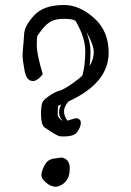

<svg xmlns="http://www.w3.org/2000/svg" viewBox="-20 -715 516 754"><path d="M226.6 -239.3C213.2 -248.7 206.5 -256.8 206.5 -263.7L207.5 -298.8C211.8 -301.1 216.1 -303.1 220.7 -304.7C214.8 -294.6 211.9 -284 211.9 -272.9C211.9 -261.9 216.8 -250.7 226.6 -239.3ZM331.5 -455.1C334.1 -470.7 335.4 -490.1 335.4 -513.2C335.4 -536.3 329.9 -562.3 318.8 -591.3C338.4 -556.5 348.1 -529.5 348.1 -510.3C348.1 -491.4 342.6 -473 331.5 -455.1ZM127 -574.2C128.6 -577.5 134.9 -586.3 146 -600.6C157.1 -614.6 168.8 -624.8 181.2 -631.3C193.5 -637.9 210.4 -641.1 231.9 -641.1C253.4 -641.1 268.2 -638.5 276.4 -633.3C302.1 -590.3 314.9 -550.6 314.9 -514.2C314.9 -477.7 311.2 -446 303.7 -418.9C299.5 -413.4 286 -402.5 263.2 -386.2C240.1 -370.3 223.6 -361.2 213.9 -358.9C204.1 -356.6 191.7 -350.6 176.8 -340.8C161.8 -331.1 152 -322.3 147.5 -314.5C143.2 -306.6 141.1 -290.4 141.1 -265.6C141.1 -240.9 145.2 -224.3 153.3 -215.8C187.8 -192.1 208.7 -180 215.8 -179.7C221 -179.4 225.9 -179.2 230.5 -179.2C257.5 -179.2 275.1 -184.9 283.2 -196.3C292.6 -210 297.4 -222 297.4 -232.4C297.4 -242.8 291.5 -249 279.8 -251H279.3C269.2 -248.7 257.8 -245.4 245.1 -241.2C236 -252.9 231.4 -265 231.4 -277.3C231.4 -289.7 237.1 -302.7 248.5 -316.4C354 -364.6 406.7 -428.4 406.7 -507.8C406.7 -565.1 387.5 -610.7 349.1 -644.5C310.7 -678.4 272 -695.3 232.9 -695.3H230C177.9 -695.3 139.3 -681.8 114.3 -654.8C89.2 -627.8 76 -603 74.7 -580.6C73.4 -558.1 72.1 -541.2 70.8 -529.8C69.5 -518.4 68.8 -507.5 68.8 -497.1V-495.1C68.8 -484.4 71.3 -465.7 76.2 -439C81.4 -411 92 -397 107.9 -397H112.8C124.2 -398.9 135.9 -407.9 147.9 -423.8C132.3 -476.2 124.5 -513.7 124.5 -536.1C124.5 -558.3 125.3 -571 127 -574.2ZM233.4 -92.8C227.5 -95.4 223.2 -96.5 220.5 -96.2C217.7 -95.9 214 -95.4 209.5 -94.7C204.9 -94.1 198.9 -93.3 191.4 -92.3C183.9 -91.3 176.8 -88.6 170.2 -84.2C163.5 -79.8 157.2 -71.3 151.4 -58.6C145.5 -45.9 142.6 -35.3 142.6 -26.9C142.6 -18.4 147.5 -9.8 157.5 -1C167.4 7.8 176 13.3 183.3 15.4C190.7 17.5 196.2 18.6 200 18.6C203.7 18.6 210 16.5 219 12.5C227.9 8.4 236 1.1 243.2 -9.3C250.3 -19.7 253.9 -34.7 253.9 -54.2C253.9 -73.7 247.1 -86.6 233.4 -92.8Z"/></svg>

Font: Drukaatie burti
Style: Regular
Weight: 400
Version: Version 0.14.4